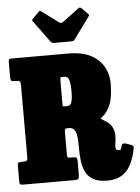

<svg xmlns="http://www.w3.org/2000/svg" viewBox="-66 -1067 829 1137"><g transform="rotate(-5 349.0 -498.5)"><path d="M693 -136.5Q682.5 -92 663.2 -56.5Q644 -21 610.8 -0.5Q577.5 20 525 20Q472 20 441.5 2Q411 -16 397 -45.2Q383 -74.5 378.8 -109.8Q374.5 -145 374.5 -180.2Q374.5 -215.5 372.5 -244.8Q370.5 -274 360.2 -292Q350 -310 325 -310H319Q305 -310 302.5 -305.2Q300 -300.5 300 -286V-155Q300 -143.5 302.2 -139.2Q304.5 -135 316 -135H337Q350.5 -135 355.2 -130.8Q360 -126.5 360 -112V-36Q360 -14 356 -7Q352 0 330 0H26.5Q14 0 9.5 -3.2Q5 -6.5 5 -19V-113Q5 -127 8.8 -131Q12.5 -135 26 -135H36.5Q54 -135 59.5 -139.5Q65 -144 65 -161V-589.5Q65 -607 59.5 -611Q54 -615 38 -615H28Q12.5 -615 8.8 -620.5Q5 -626 5 -641V-731Q5 -744 9.8 -747Q14.5 -750 27.5 -750H360Q445.5 -750 497.2 -721Q549 -692 572 -647.2Q595 -602.5 595 -555Q595 -494.5 584.2 -450.2Q573.5 -406 541.5 -371Q532.5 -361 525.8 -357Q519 -353 519.5 -349.8Q520 -346.5 533 -339Q569.5 -319 582.5 -294.5Q595.5 -270 595.8 -245.2Q596 -220.5 592.2 -199.8Q588.5 -179 590.2 -166.5Q592 -154 609 -154Q619 -154 621.8 -160Q624.5 -166 628 -179Q633 -197.5 660.5 -187L687 -177Q699 -172.5 697.8 -162.5Q696.5 -152.5 693 -136.5ZM320.5 -440H324.5Q348 -440 354 -464.2Q360 -488.5 360 -525Q360 -562 354 -588.5Q348 -615 324.5 -615H315.5Q301.5 -615 300.8 -610.2Q300 -605.5 300 -591V-463Q300 -444.5 301.2 -442.2Q302.5 -440 320.5 -440ZM262.5 -828.5 166.5 -959.5Q161 -965 170.5 -974.5L207.5 -1011.5Q213 -1017 215 -1016.8Q217 -1016.5 223.5 -1012L321 -939.5Q334 -930 346 -939L444.5 -1012.5Q453 -1019 462.5 -1009.5L497 -974.5Q502.5 -969 502.8 -966.5Q503 -964 498.5 -957.5L404.5 -828.5Q400.5 -822.5 394.8 -821.2Q389 -820 378 -820H285.5Q268.5 -820 262.5 -828.5Z"/></g></svg>

Font: Besley* Condensed Fatface
Style: Regular
Weight: 900
Width: 3
Designer: Owen Earl
Foundry: indestructible type*
Version: Version 3.000; ttfautohint (v1.8.3)